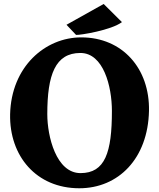

<svg xmlns="http://www.w3.org/2000/svg" viewBox="-20 -958 821 991"><path d="M372.6 -777.8C394.5 -776.4 554.2 -802.2 609.4 -843.8L515.1 -937.5L323.2 -830.1ZM32.2 -368.2C27.8 -152.8 167.5 13.7 389.2 13.7C591.3 13.7 743.7 -139.6 749 -385.7C753.4 -604 612.3 -765.1 399.4 -765.1C213.4 -765.1 38.1 -614.3 32.2 -368.2ZM395.5 -64.5C270 -64.5 224.1 -253.9 224.1 -368.7C224.1 -572.8 265.6 -684.6 395 -684.6C513.7 -684.6 557.6 -512.7 557.6 -385.3C557.6 -170.9 522.5 -64.5 395.5 -64.5Z"/></svg>

Font: Merriweather
Style: Heavy
Weight: 900
Designer: Eben Sorkin ( eben@eyebytes.com )
Foundry: Sorkin Type Co.
Version: Version 1.003